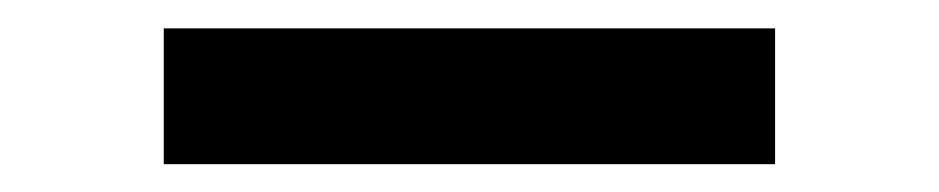

<svg xmlns="http://www.w3.org/2000/svg" viewBox="-20 -411 675 138"><path d="M97.7 -293V-390.6H537.1V-293Z"/></svg>

Font: Trigram
Style: Regular
Weight: 400
Designer: GGBotNet
Foundry: GGBotNet
Version: 1.05